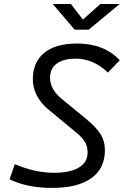

<svg xmlns="http://www.w3.org/2000/svg" viewBox="-20 -918 626 948"><path d="M237.3 9.8Q113.8 9.8 27.3 -32.7L53.2 -107.4Q152.8 -64.9 246.6 -64.9Q326.7 -64.9 369.6 -90.8Q412.6 -116.7 412.6 -165.5Q412.6 -195.3 399.2 -217.5Q385.7 -239.7 359.9 -260.7L215.8 -379.9Q180.2 -410.2 161.1 -448Q142.1 -485.8 142.1 -525.9Q142.1 -611.8 198.7 -657.5Q255.4 -703.1 360.8 -703.1Q494.1 -703.1 571.3 -620.6L512.7 -559.6Q476.6 -594.7 436.5 -611.6Q396.5 -628.4 355 -628.4Q293.9 -628.4 260.5 -604.2Q227.1 -580.1 227.1 -534.2Q227.1 -477.5 284.2 -430.2L409.2 -327.6Q452.6 -292 475.3 -257.1Q498 -222.2 498 -176.8Q498 -85.9 430.9 -38.1Q363.8 9.8 237.3 9.8ZM348.6 -771.5 240.2 -898.4H330.1L389.2 -821.3L475.6 -898.4H571.3L418 -771.5Z"/></svg>

Font: CaskaydiaCove NFP SemiLight
Style: Italic
Weight: 350
Italic angle: -10°
Designer: Aaron Bell
Foundry: Saja Typeworks
Version: Version 2111.001; VTT 6.35;Nerd Fonts 3.1.1